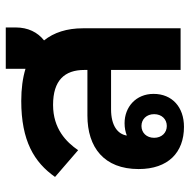

<svg xmlns="http://www.w3.org/2000/svg" viewBox="-16 -646 673 682"><g transform="rotate(-90 321.0 -304.5)"><path d="M414 0H562V-347C562 -404 547 -450 519 -485C548 -508 565 -542 565 -586V-621H418V-551C385 -561 347 -566 304 -566C162 -566 86 -520 34 -446L129 -364C158 -406 205 -453 290 -453C377 -453 414 -412 414 -342V-331H252C139 -331 62 -272 62 -149C62 -44 121 12 212 12C282 12 329 -30 329 -96C329 -159 282 -199 225 -199C208 -199 194 -196 181 -191C186 -224 217 -247 274 -247H414ZM215 -49C191 -49 173 -67 173 -94C173 -121 191 -139 215 -139C239 -139 257 -121 257 -94C257 -67 239 -49 215 -49Z"/></g></svg>

Font: IBM Plex Thai Looped
Style: Bold
Weight: 700
Designer: Mike Abbink, Paul van der Laan, Pieter van Rosmalen, Ben Mitchell, Mark Frömberg
Foundry: Bold Monday
Version: Version 1.0